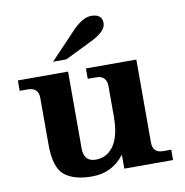

<svg xmlns="http://www.w3.org/2000/svg" viewBox="-82 -802 859 890"><g transform="rotate(-10 348.0 -357.0)"><path d="M280.8 9.8Q195.3 9.8 151.1 -26.6Q106.9 -63 106.9 -171.4V-390.6Q106.9 -439.5 55.7 -439.5H18.6V-488.3H254.9V-127.4Q254.9 -64 311 -64Q363.8 -64 395.3 -108.6Q426.8 -153.3 427.7 -243.2V-390.6Q426.8 -439.5 377.9 -439.5H338.9V-488.3H576.2V-97.7Q576.2 -48.8 625 -48.8H663.1V0H433.6V-65.9Q376 9.8 280.8 9.8ZM256.8 -545.4H194.3L307.6 -664.6Q361.8 -724.1 404.8 -724.1Q456.1 -724.1 456.1 -681.2Q456.1 -641.1 377.4 -604.5Z"/></g></svg>

Font: Munson
Style: Bold
Weight: 700
Designer: Paul James MIller
Foundry: High-Logic / Made with FontCreator
Version: Version 2.10;May 5, 2019;FontCreator 11.5.0.2430 64-bit